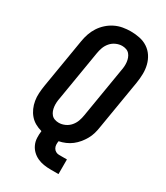

<svg xmlns="http://www.w3.org/2000/svg" viewBox="-221 -834 942 1091"><g transform="rotate(30 250.0 -289.0)"><path d="M300 165Q277 165 255 161.5Q233 158 213.5 149Q194 140 178.5 125Q163 110 154 90Q145 70 144 47.5Q143 25 146 2Q123 -4 102.5 -15.5Q82 -27 67 -44.5Q52 -62 42.5 -83.5Q33 -105 29 -129Q25 -153 26.5 -177.5Q28 -202 32 -228L86 -552Q90 -578 98.5 -603Q107 -628 121.5 -650.5Q136 -673 156.5 -691.5Q177 -710 201.5 -722Q226 -734 252 -738.5Q278 -743 303 -743Q333 -743 362 -737Q391 -731 414.5 -715.5Q438 -700 453.5 -676.5Q469 -653 476 -625Q483 -597 482.5 -567.5Q482 -538 477 -507L423 -183Q420 -162 414 -141Q408 -120 397 -100.5Q386 -81 371.5 -63.5Q357 -46 339.5 -32.5Q322 -19 301 -10Q280 -1 259 3Q257 15 257.5 26.5Q258 38 263.5 48Q269 58 279 63.5Q289 69 300 69H352V165ZM207 -88Q227 -88 247 -97Q267 -106 281 -122.5Q295 -139 302 -158.5Q309 -178 312 -198L366 -523Q369 -537 370 -551.5Q371 -566 369.5 -579.5Q368 -593 363.5 -605.5Q359 -618 350.5 -628Q342 -638 329 -642.5Q316 -647 302 -647Q282 -647 262 -638Q242 -629 228 -612.5Q214 -596 207 -576.5Q200 -557 197 -537L143 -212Q140 -198 139 -183.5Q138 -169 139.5 -155.5Q141 -142 145.5 -129.5Q150 -117 158.5 -107Q167 -97 180 -92.5Q193 -88 207 -88Z"/></g></svg>

Font: Iosevka SS18
Style: Bold Italic
Weight: 700
Italic angle: -9°
Monospace: yes
Designer: Belleve Invis
Foundry: Belleve Invis
Version: Version 25.1.1; ttfautohint (v1.8.4)